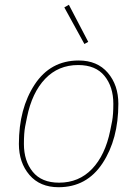

<svg xmlns="http://www.w3.org/2000/svg" viewBox="-20 -771 574 803"><path d="M333 -587 249 -740 268 -751 349 -596ZM225 12Q147 12 103 -39.5Q59 -91 59 -169Q59 -317 125 -417.5Q191 -518 309 -518Q387 -518 431 -466.5Q475 -415 475 -337Q475 -189 409 -88.5Q343 12 225 12ZM227 -7Q310 -7 365 -64.5Q420 -122 441 -225L449 -265Q454 -292 454 -337Q454 -408 417 -453.5Q380 -499 307 -499Q224 -499 169 -441.5Q114 -384 93 -281L85 -241Q80 -214 80 -169Q80 -98 117 -52.5Q154 -7 227 -7Z"/></svg>

Font: IBM Plex Sans Thin
Style: Italic
Weight: 100
Italic angle: -11.31°
Designer: Mike Abbink, Paul van der Laan, Pieter van Rosmalen
Foundry: Bold Monday
Version: Version 3.0